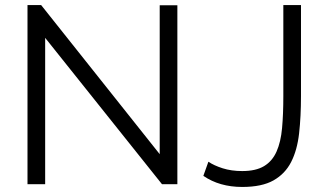

<svg xmlns="http://www.w3.org/2000/svg" viewBox="-20 -730 1293 761"><path d="M806 -89Q828 -74 862.5 -63Q897 -52 940 -52Q994 -52 1026.5 -71.5Q1059 -91 1076 -129Q1093 -167 1098 -222.5Q1103 -278 1103 -349V-710H1173V-349Q1173 -268 1165.5 -201.5Q1158 -135 1134 -88Q1110 -41 1064 -15Q1018 11 940 11Q850 11 786 -33ZM159 -580V0H89V-710H143L613 -119V-709H683V0H622Z"/></svg>

Font: Boldmen
Style: Regular
Weight: 400
Designer: Matt McInerney, Pablo Impallari, Rodrigo Fuenzalida
Foundry: LIVING CONCEPT
Version: Version 1.000